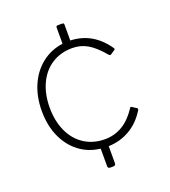

<svg xmlns="http://www.w3.org/2000/svg" viewBox="-136 -841 829 939"><g transform="rotate(-20 279.0 -371.0)"><path d="M501 -218Q467 -162 416.5 -132.5Q366 -103 305 -101V-13Q305 0 292 0H276Q264 0 264 -12V-103Q202 -110 155 -146Q108 -182 82 -240.5Q56 -299 56 -374Q56 -448 82 -507.5Q108 -567 155.5 -604Q203 -641 264 -649V-733Q264 -742 273 -742H297Q305 -742 305 -734V-651Q421 -647 492 -544Q497 -537 492 -534L468 -518Q467 -517 465 -517Q462 -517 457 -522Q416 -571 380 -592Q344 -613 301 -613Q240 -613 194 -583.5Q148 -554 123 -500Q98 -446 98 -376Q98 -306 123 -252Q148 -198 194 -168.5Q240 -139 300 -139Q401 -139 466 -239Q469 -244 471 -244.5Q473 -245 476 -243L499 -228Q504 -225 501 -218Z"/></g></svg>

Font: Libre Franklin Thin
Style: Regular
Weight: 250
Designer: Pablo Impallari, Rodrigo Fuenzalida
Foundry: Impallari Type
Version: Version 1.002; ttfautohint (v1.5)